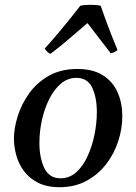

<svg xmlns="http://www.w3.org/2000/svg" viewBox="-20 -767 567 799"><path d="M489 -284Q489 -233 472.5 -181Q456 -129 423 -85.5Q390 -42 341 -15Q292 12 228 12Q174 12 137.5 -7Q101 -26 79 -56Q57 -86 47.5 -121.5Q38 -157 38 -190Q38 -233 53.5 -283Q69 -333 101 -378Q133 -423 183 -451.5Q233 -480 302 -480Q367 -480 408.5 -453.5Q450 -427 469.5 -382.5Q489 -338 489 -284ZM383 -300Q383 -362 363.5 -402.5Q344 -443 298 -443Q262 -443 233.5 -419Q205 -395 185 -355Q165 -315 154.5 -267.5Q144 -220 144 -172Q144 -110 164.5 -67.5Q185 -25 232 -25Q269 -25 297 -50Q325 -75 344 -116Q363 -157 373 -205.5Q383 -254 383 -300ZM469 -559Q463 -553 456 -550Q449 -547 441 -545Q417 -577 391 -610Q365 -643 344 -671Q310 -642 270 -607.5Q230 -573 190 -543Q184 -545 176.5 -552Q169 -559 166 -565Q190 -591 218 -624Q246 -657 272 -689.5Q298 -722 314 -743Q331 -747 357 -747Q383 -747 399 -743Q408 -717 420 -684Q432 -651 445 -618Q458 -585 469 -559Z"/></svg>

Font: Castoro
Style: Italic
Weight: 400
Italic angle: -11°
Designer: John Hudson with Paul Hanslow, assisted by Kaja Sojewska.
Foundry: Tiro Typeworks Ltd.
Version: Version 2.04